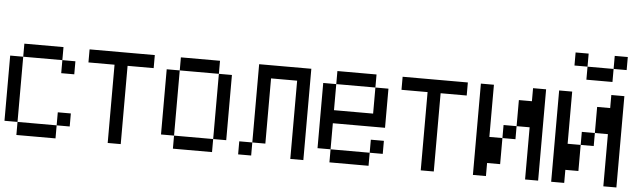

<svg xmlns="http://www.w3.org/2000/svg" viewBox="-50 -1111 4101 1222"><g transform="rotate(5 2000.0 -500.5)"><path d="M0 -166.7V-583.3H83.3V-166.7ZM83.3 -166.7H333.3V-83.3H83.3ZM83.3 -583.3V-666.7H333.3V-583.3ZM333.3 -166.7V-250H416.7V-166.7ZM333.3 -583.3H416.7V-500H333.3Z M500 -583.3V-666.7H916.7V-583.3H750V-83.3H666.7V-583.3Z M1000 -166.7V-583.3H1083.3V-166.7ZM1333.3 -166.7V-83.3H1083.3V-166.7ZM1333.3 -583.3H1416.7V-166.7H1333.3ZM1333.3 -666.7V-583.3H1083.3V-666.7Z M1500 -83.3V-166.7H1583.3V-83.3ZM1833.3 -83.3V-583.3H1666.7V-166.7H1583.3V-666.7H1916.7V-83.3Z M2000 -166.7V-583.3H2083.3V-416.7H2333.3V-583.3H2416.7V-333.3H2083.3V-166.7ZM2083.3 -166.7H2333.3V-83.3H2083.3ZM2083.3 -583.3V-666.7H2333.3V-583.3ZM2333.3 -166.7V-250H2416.7V-166.7Z M2500 -583.3V-666.7H2916.7V-583.3H2750V-83.3H2666.7V-583.3Z M3000 -83.3V-666.7H3083.3V-333.3H3166.7V-166.7H3083.3V-83.3ZM3166.7 -333.3V-416.7H3250V-333.3ZM3250 -416.7V-583.3H3333.3V-666.7H3416.7V-83.3H3333.3V-416.7Z M3500 -83.3V-666.7H3583.3V-333.3H3666.7V-166.7H3583.3V-83.3ZM3666.7 -333.3V-416.7H3750V-333.3ZM3666.7 -833.3H3833.3V-750H3666.7ZM3666.7 -916.7V-833.3H3583.3V-916.7ZM3833.3 -83.3V-416.7H3750V-583.3H3833.3V-666.7H3916.7V-83.3ZM3833.3 -833.3V-916.7H3916.7V-833.3Z"/></g></svg>

Font: GalmuriMono11 Regular
Style: Regular
Weight: 400
Designer: Lee Minseo (quiple)
Version: Version 2.399;hotconv 1.1.1;makeotfexe 2.6.0 DEVELOPMENT